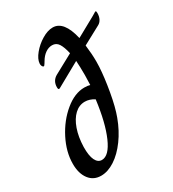

<svg xmlns="http://www.w3.org/2000/svg" viewBox="-221 -1052 1067 1183"><g transform="rotate(-30 313.0 -460.5)"><path d="M30 -140Q30 -225 74.5 -312Q119 -399 188 -456Q257 -513 326 -513Q350 -513 366 -508Q368 -551 368 -577Q368 -639 365 -680L223 -601Q211 -595 201.5 -589Q192 -583 188 -583Q181 -583 181 -598Q181 -643 218 -665L356 -740Q345 -789 329 -813.5Q313 -838 284 -838Q259 -838 236 -822Q213 -806 196 -777Q194 -774 189 -765.5Q184 -757 181 -754Q178 -751 175 -751Q170 -751 165.5 -759.5Q161 -768 162 -779Q164 -809 193.5 -845Q223 -881 264.5 -906Q306 -931 342 -931Q421 -931 453 -792L587 -866Q597 -871 607.5 -878Q618 -885 621 -885Q624 -885 625 -880.5Q626 -876 626 -870Q626 -846 616.5 -828Q607 -810 591 -802L463 -733Q471 -669 471 -614L470 -578Q466 -505 449 -408Q432 -311 409 -250Q381 -174 337.5 -114.5Q294 -55 244 -22.5Q194 10 146 10Q92 10 61 -31Q30 -72 30 -140ZM351 -415Q318 -436 285 -436Q244 -436 212 -406Q180 -376 161 -322Q142 -268 140 -198Q139 -135 154.5 -103.5Q170 -72 198 -72Q249 -72 290 -165.5Q331 -259 351 -415Z"/></g></svg>

Font: Charm
Style: Bold
Weight: 700
Designer: Katatrad Aksorn Co.,Ltd.
Foundry: Cadson Demak Co.,Ltd.
Version: Version 1.001